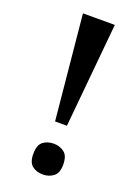

<svg xmlns="http://www.w3.org/2000/svg" viewBox="-139 -772 597 838"><g transform="rotate(20 159.0 -353.5)"><path d="M143 -229 96 -714H244L198 -229ZM172 7Q142 7 122 -8.5Q102 -24 102 -64Q102 -105 122 -120.5Q142 -136 172 -136Q199 -136 220 -120.5Q241 -105 241 -64Q241 -24 220 -8.5Q199 7 172 7Z"/></g></svg>

Font: Noto Serif ExtraCondensed
Style: Bold
Weight: 700
Width: 2
Designer: Monotype Design Team
Foundry: Monotype Imaging Inc.
Version: Version 2.014; ttfautohint (v1.8.4.7-5d5b)